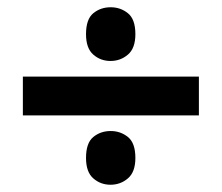

<svg xmlns="http://www.w3.org/2000/svg" viewBox="-20 -617 612 529"><path d="M43 -299V-406H528V-299ZM284.5 -108Q257 -108 237 -125.6Q217 -143.1 217 -181.8Q217 -223 237 -239.5Q257.1 -256 285 -256Q312 -256 332.5 -239.5Q353 -223 353 -181.8Q353 -143.1 332.5 -125.6Q312 -108 284.5 -108ZM284.5 -449Q257 -449 237 -466.6Q217 -484.1 217 -522.8Q217 -564 237 -580.5Q257.1 -597 285 -597Q312 -597 332.5 -580.5Q353 -564 353 -522.8Q353 -484.1 332.5 -466.6Q312 -449 284.5 -449Z"/></svg>

Font: Noto Sans Balinese
Style: Regular
Weight: 400
Designer: Aditya Bayu, David Williams
Foundry: David Williams
Version: Version 2.003